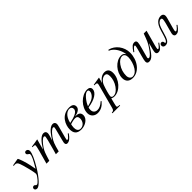

<svg xmlns="http://www.w3.org/2000/svg" viewBox="194 -2023 3569 3569"><g transform="rotate(-45 1978.0 -238.5)"><path d="M206 -186C189 -275 136 -441 121 -441H117C63 -433 30 -427 10 -423C0 -421 -11 -419 -22 -417V-400C-11 -403 -2 -404 9 -404C49 -404 67 -389 86 -340C113 -272 168 -48 168 -8C168 3 164 15 158 27C140 56 73 151 34 151C8 151 13 123 -22 123C-44 123 -61 141 -61 163C-61 189 -40 206 -10 206C47 206 154 91 258 -81C341 -219 389 -329 389 -386C389 -416 367 -441 337 -441C314 -441 297 -426 297 -404C297 -388 303 -378 323 -365C342 -353 349 -347 349 -333C349 -289 312 -217 227 -76Z M1130 -105 1115 -117 1094 -91C1064 -54 1046 -38 1029 -38C1021 -38 1017 -43 1017 -54C1017 -58 1021 -76 1027 -99L1085 -315C1094 -348 1098 -369 1098 -382C1098 -416 1077 -441 1040 -441C1020 -441 1001 -436 977 -421C928 -390 887 -340 817 -229C844 -306 857 -362 857 -381C857 -417 837 -441 797 -441C736 -441 666 -375 577 -230L635 -439L632 -441C577 -430 549 -426 470 -415V-400H495C522 -400 536 -393 536 -378C536 -371 527 -320 511 -262L438 0H513C561 -158 575 -194 609 -246C665 -331 724 -389 758 -389C771 -389 780 -380 780 -364C780 -351 756 -245 712 -93L685 0H760C799 -154 819 -203 868 -272C918 -342 969 -389 999 -389C1010 -389 1019 -380 1019 -368C1019 -363 1017 -350 1012 -330L954 -103C944 -64 941 -47 941 -37C941 -7 955 9 981 9C1028 9 1072 -24 1125 -98Z M1438 -245C1518 -258 1585 -294 1585 -358C1585 -419 1534 -441 1476 -441C1267 -441 1193 -256 1193 -146C1193 -59 1224 11 1349 11C1454 11 1562 -60 1562 -151C1562 -243 1480 -243 1438 -243ZM1519 -360C1519 -280 1395 -246 1285 -223C1321 -378 1406 -420 1456 -420C1495 -420 1519 -400 1519 -360ZM1475 -148C1475 -83 1430 -10 1349 -10C1292 -10 1269 -53 1269 -112C1269 -144 1277 -184 1281 -195C1312 -206 1375 -221 1409 -221C1453 -221 1475 -198 1475 -148Z M1972 -109C1907 -50 1859 -34 1815 -34C1759 -34 1722 -70 1722 -125C1722 -140 1722 -166 1732 -186C1911 -209 2026 -287 2026 -373C2026 -415 1997 -441 1944 -441C1794 -441 1638 -281 1638 -126C1638 -43 1699 11 1780 11C1863 11 1927 -27 1984 -97ZM1738 -209C1772 -298 1868 -418 1925 -418C1953 -418 1960 -403 1960 -379C1960 -348 1941 -312 1910 -282C1873 -247 1825 -229 1739 -208Z M2259 -437 2254 -441 2097 -415V-400H2121C2137 -400 2165 -397 2165 -373C2165 -368 2161 -346 2150 -306L2035 126C2023 173 2010 188 1967 189V205H2170V189C2123 189 2108 182 2108 160C2108 146 2131 64 2148 -6C2173 7 2194 11 2217 11C2363 11 2508 -151 2508 -316C2508 -394 2473 -441 2399 -441C2339 -441 2282 -409 2228 -328ZM2424 -313C2424 -243 2403 -170 2355 -103C2311 -41 2263 -8 2210 -8C2182 -8 2162 -24 2162 -46C2162 -80 2198 -209 2227 -284C2250 -344 2309 -398 2362 -398C2407 -398 2424 -370 2424 -313Z M2738 -666C2849 -627 2914 -490 2926 -393L2924 -392C2906 -424 2881 -441 2837 -441C2693 -441 2557 -281 2557 -129C2557 -35 2613 11 2704 11C2870 11 2997 -164 2997 -359C2997 -508 2896 -650 2751 -683ZM2914 -326C2914 -255 2887 -157 2843 -92C2806 -36 2763 -10 2719 -10C2672 -10 2641 -52 2641 -107C2641 -188 2662 -263 2711 -331C2753 -390 2799 -420 2843 -420C2886 -420 2914 -383 2914 -326Z M3497 -119C3446 -52 3430 -38 3414 -38C3407 -38 3403 -44 3403 -55C3403 -67 3413 -110 3418 -129L3501 -432H3427C3378 -298 3364 -260 3317 -189C3255 -95 3209 -42 3175 -42C3160 -42 3155 -52 3155 -67C3155 -71 3157 -80 3158 -83L3212 -281C3224 -324 3234 -378 3234 -393C3234 -424 3218 -441 3188 -441C3141 -441 3110 -421 3045 -322L3059 -312C3110 -379 3131 -394 3147 -394C3154 -394 3157 -388 3157 -377C3157 -365 3146 -322 3140 -299L3105 -170C3086 -101 3078 -61 3078 -42C3078 -5 3096 11 3131 11C3202 11 3252 -42 3370 -236C3338 -128 3325 -61 3325 -39C3325 -8 3343 9 3373 9C3421 9 3446 -11 3511 -110Z M3971 -115 3950 -89C3920 -52 3898 -38 3884 -38C3872 -38 3869 -45 3869 -56C3869 -64 3871 -81 3881 -117L3937 -320C3943 -341 3947 -362 3947 -380C3947 -415 3923 -441 3883 -441C3815 -441 3739 -408 3691 -242L3677 -194C3648 -94 3627 -24 3588 -24C3578 -24 3585 -45 3577 -61C3569 -78 3556 -85 3543 -85C3522 -85 3499 -72 3499 -39C3499 -4 3527 12 3558 12C3590 12 3612 1 3631 -19C3666 -56 3685 -131 3698 -174L3716 -235C3737 -306 3757 -347 3780 -369C3798 -386 3815 -398 3838 -398C3853 -398 3867 -389 3867 -365C3867 -353 3860 -313 3852 -282L3808 -120C3794 -68 3792 -55 3792 -45C3792 -7 3814 9 3839 9C3886 9 3917 -9 3985 -102Z"/></g></svg>

Font: XITS
Style: Italic
Weight: 400
Italic angle: -16.33°
Designer: MicroPress Inc., with final additions and corrections provided by Coen Hoffman, Elsevier (retired)
Version: Version 1.107